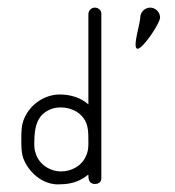

<svg xmlns="http://www.w3.org/2000/svg" viewBox="-20 -484 460 504"><path d="M400.2 -438C400.2 -452 388.2 -464 374.2 -464C360.2 -464 348.2 -452 348.2 -438C348.2 -423 326.2 -356 341.2 -356C355.2 -356 400.2 -423 400.2 -438ZM229 -464C219 -464 212 -456 212 -446V-210C192 -228 164 -236 137 -236C98 -236 60 -211 44 -174C36 -157 36 -136 36 -122C36 -109 35 -87 41 -69C55 -31 92 0 132 0C154 0 177 -3 196 -15C202 -17 209 -25 212 -25C212 -18 212 -9 219 -4C222 -2 225 -1 229 -1C238 -1 246 -6 246 -15V-64V-449C246 -457 238 -464 229 -464ZM139 -202C162 -202 186 -193 200 -173C212 -156 212 -136 212 -113C212 -105 213 -88 205 -73C194 -48 167 -34 140 -34C111 -34 82 -53 74 -81C70 -90 70 -100 70 -110C70 -159 82 -183 110 -196C119 -200 129 -202 139 -202Z"/></svg>

Font: LetsTrace
Style: basic
Weight: 500
Version: Version 002.000